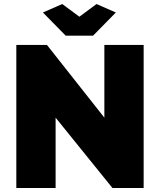

<svg xmlns="http://www.w3.org/2000/svg" viewBox="-20 -933 794 953"><path d="M193 -871 306 -756H442L555 -871L459 -913L374 -850L289 -913ZM538 0H693V-710H498V-349L213 -710H61V0H256V-349Z"/></svg>

Font: Raleway Black
Style: Regular
Weight: 900
Designer: Matt McInerney, Pablo Impallari, Rodrigo Fuenzalida
Foundry: Matt McInerney, Pablo Impallari, Rodrigo Fuenzalida
Version: Version 3.000g; ttfautohint (v1.5) -l 8 -r 28 -G 28 -x 14 -D